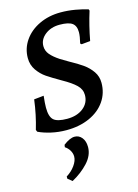

<svg xmlns="http://www.w3.org/2000/svg" viewBox="-139 -725 791 1102"><g transform="rotate(-15 256.5 -173.5)"><path d="M28 -23 23 -35Q48 -119 59 -207L117 -213Q112 -168 112 -143Q112 -89 134 -69.5Q156 -50 214 -50Q273 -50 310 -79.5Q347 -109 347 -156Q347 -190 320.5 -215.5Q294 -241 242 -270Q188 -301 158.5 -321Q129 -341 107 -372.5Q85 -404 85 -445Q85 -502 117.5 -549Q150 -596 207 -623Q264 -650 334 -650Q378 -650 420.5 -642.5Q463 -635 495 -625L498 -617Q472 -534 456 -447L404 -442L397 -448Q407 -489 407 -513Q407 -551 385 -567Q363 -583 310 -583Q259 -583 224 -555.5Q189 -528 189 -488Q189 -460 207.5 -438Q226 -416 261 -393L308 -365Q356 -339 386 -317.5Q416 -296 436.5 -266.5Q457 -237 457 -199Q457 -138 424 -90Q391 -42 331 -15Q271 12 193 12Q146 12 102.5 2Q59 -8 28 -23ZM227 60Q253 60 270 81Q287 102 287 137Q287 186 247.5 229Q208 272 151 303L125 282V269Q156 250 176 222Q196 194 196 169Q196 150 185.5 132.5Q175 115 158 104L160 90Q199 60 227 60Z"/></g></svg>

Font: Alegreya Medium
Style: Italic
Weight: 500
Italic angle: -7°
Designer: Juan Pablo del Peral
Foundry: Huerta Tipografica
Version: Version 2.008; ttfautohint (v1.8)